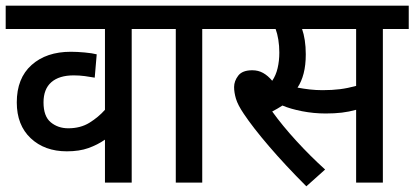

<svg xmlns="http://www.w3.org/2000/svg" viewBox="-20 -642 1457 675"><path d="M534 -540H443V0H349V-151Q323 -133 291 -121.5Q259 -110 215 -110Q137 -110 88 -156Q39 -202 39 -282Q39 -367 91 -413.5Q143 -460 229 -460Q251 -460 278 -457.5Q305 -455 320 -451L313 -369Q297 -372 278 -374.5Q259 -377 239 -377Q188 -377 160.5 -353Q133 -329 133 -282Q133 -233 158.5 -212Q184 -191 220 -191Q263 -191 294.5 -210.5Q326 -230 349 -256V-540H0V-622H534Z M691 -540V0H598V-540H520V-622H782V-540Z M1326 -540V0H1232V-256Q1207 -249 1181.5 -246Q1156 -243 1125 -243Q1083 -243 1042 -251Q1001 -259 973 -271Q956 -260 937 -250Q973 -200 1022 -146.5Q1071 -93 1123 -46L1057 13Q983 -61 926 -127.5Q869 -194 837 -242Q816 -273 809.5 -295Q803 -317 803 -336Q803 -357 817.5 -376Q832 -395 867 -395Q888 -395 905 -385.5Q922 -376 937 -358Q950 -377 956 -402.5Q962 -428 962 -457Q962 -481 958.5 -502.5Q955 -524 949 -540H769V-622H1417V-540ZM1114 -325Q1148 -325 1175.5 -328.5Q1203 -332 1232 -340V-540H1042Q1048 -523 1051.5 -500.5Q1055 -478 1055 -451Q1055 -413 1047.5 -384Q1040 -355 1026 -334Q1047 -330 1069 -327.5Q1091 -325 1114 -325Z"/></svg>

Font: Noto Sans SemiCondensed Medium
Style: Italic
Weight: 500
Width: 4
Italic angle: -12°
Designer: Monotype Design Team
Foundry: Monotype Imaging Inc.
Version: Version 2.013; ttfautohint (v1.8.4.7-5d5b)